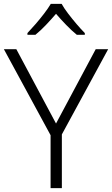

<svg xmlns="http://www.w3.org/2000/svg" viewBox="-20 -967 576 987"><path d="M268 -332 472 -714H536L298 -276V0H240V-272L0 -714H64ZM297 -947Q309 -925 330 -897.5Q351 -870 374 -843Q397 -816 416 -797V-788H375Q348 -810 320 -839Q292 -868 268 -896Q244 -868 216.5 -839Q189 -810 162 -788H121V-797Q140 -817 163 -843.5Q186 -870 207 -897.5Q228 -925 241 -947Z"/></svg>

Font: Noto Sans Bengali UI Light
Style: Regular
Weight: 300
Designer: Jelle Bosma - Monotype Design Team
Foundry: Monotype Imaging Inc.
Version: Version 2.003; ttfautohint (v1.8.4.7-5d5b)